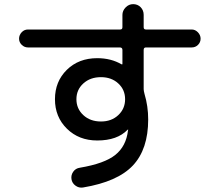

<svg xmlns="http://www.w3.org/2000/svg" viewBox="-20 -835 1040 909"><path d="M458 -469.7Q407.2 -469.7 374.5 -439.9Q341.8 -410.2 341.8 -365.2Q341.8 -320.3 374.5 -290Q407.2 -259.8 458 -259.8Q507.8 -259.8 540 -290Q572.3 -320.3 572.3 -365.2Q572.3 -410.2 540 -439.9Q507.8 -469.7 458 -469.7ZM112.3 -610.4Q95.7 -610.4 83 -622.6Q70.3 -634.8 70.3 -651.9Q70.3 -668.9 82.5 -682.1Q94.7 -695.3 112.3 -695.3H548.8Q559.6 -695.3 559.6 -706.1V-764.6Q559.6 -784.2 574.7 -799.8Q589.8 -815.4 610.4 -815.4Q631.8 -815.4 646 -800.8Q660.2 -786.1 660.2 -764.6V-706.1Q660.2 -695.3 670.9 -695.3H887.7Q904.3 -695.3 917 -682.1Q929.7 -668.9 929.7 -651.9Q929.7 -634.8 917.5 -622.6Q905.3 -610.4 887.7 -610.4H670.9Q660.2 -610.4 660.2 -598.6V-413.1Q660.2 -405.3 664.1 -390.6Q681.6 -332 681.6 -269.5Q681.6 -128.9 609.4 -51.8Q537.1 25.4 373 52.7Q353.5 55.7 337.4 43.9Q321.3 32.2 318.4 13.2Q315.4 -5.9 326.7 -22Q337.9 -38.1 358.4 -41Q474.6 -60.5 525.9 -101.6Q577.1 -142.6 585.9 -216.8Q585.9 -216.8 585.9 -217.8L586.9 -219.7Q586.9 -221.7 585.9 -221.7L584 -220.7Q535.2 -169.9 440.4 -169.9Q353.5 -169.9 296.9 -225.6Q240.2 -281.2 240.2 -365.2Q240.2 -449.2 296.4 -504.4Q352.5 -559.6 440.4 -559.6Q505.9 -559.6 555.7 -530.3H558.6Q559.6 -530.3 559.6 -531.2V-598.6Q559.6 -609.4 548.8 -610.4Z"/></svg>

Font: Rounded-X Mgen+ 1m medium
Style: Regular
Weight: 500
Designer: [Source Han Sans]
Ryoko NISHIZUKA  (kana & ideographs); Paul D. Hunt (Latin, Greek & Cyrillic); Wenlong ZHANG  (bopomofo
Version: Version 1.059.20150602